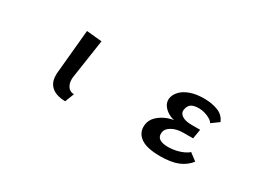

<svg xmlns="http://www.w3.org/2000/svg" viewBox="-40 -1063 2080 1562"><g transform="rotate(30 1000.0 -282.0)"><path d="M580 10Q534 10 495 -4Q456 -18 432 -50.5Q408 -83 408 -138Q408 -144 408 -150Q408 -156 409 -162L448 -574L592 -560L538 -197Q537 -190 536.5 -183.5Q536 -177 536 -171Q536 -130 556 -102.5Q576 -75 613 -75Z M1742 -93Q1700 -40 1636 -14.5Q1572 11 1472 11Q1348 11 1291.5 -27.5Q1235 -66 1235 -130Q1235 -136 1235.5 -142Q1236 -148 1237 -154Q1244 -197 1275.5 -228Q1307 -259 1348 -277.5Q1389 -296 1424 -300Q1394 -306 1365.5 -323Q1337 -340 1318.5 -365.5Q1300 -391 1300 -422Q1300 -425 1300 -428Q1300 -431 1301 -435Q1307 -472 1337 -504Q1367 -536 1420.5 -555.5Q1474 -575 1549 -575Q1624 -575 1680.5 -552.5Q1737 -530 1759 -475L1690 -425Q1683 -440 1660.5 -454Q1638 -468 1609 -476.5Q1580 -485 1553 -485Q1506 -485 1481.5 -469.5Q1457 -454 1450 -413Q1449 -410 1449 -404Q1449 -376 1479 -357Q1509 -338 1567 -338H1647L1632 -249H1543Q1479 -249 1436 -225Q1393 -201 1388 -169Q1387 -164 1386.5 -159.5Q1386 -155 1386 -150Q1386 -86 1491 -86Q1527 -86 1563 -94Q1599 -102 1628.5 -115.5Q1658 -129 1674 -145Z"/></g></svg>

Font: RocknRoll One
Style: Regular
Weight: 400
Designer: Fontworks Inc.
Foundry: Fontworks Inc.
Version: Version 1.100